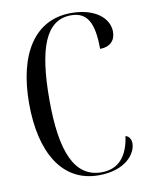

<svg xmlns="http://www.w3.org/2000/svg" viewBox="-83 -785 664 856"><g transform="rotate(-10 249.0 -357.0)"><path d="M295 10C416 10 467 -57 467 -105C467 -117 462 -136 442 -142C430 -55 389 -1 310 -1C187 -1 136 -124 136 -359C136 -591 181 -714 296 -714C370 -714 398 -661 398 -544C443 -544 468 -570 468 -609C468 -671 407 -724 298 -724C131 -724 44 -580 44 -359C44 -136 130 10 295 10Z"/></g></svg>

Font: Noto Serif Display ExtraCondensed
Style: Regular
Weight: 400
Width: 2
Designer: Monotype Design Team
Foundry: Monotype Imaging Inc.
Version: Version 2.009